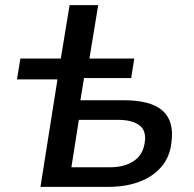

<svg xmlns="http://www.w3.org/2000/svg" viewBox="-20 -725 753 745"><path d="M137 0 203 -417H46L59 -498H216L250 -705H361L327 -498H501L489 -422H306L292 -336H461Q566 -336 611.5 -295Q657 -254 645 -171Q639 -116 606.5 -78Q574 -40 521.5 -20Q469 0 401 0ZM257 -76H407Q463 -76 499.5 -100.5Q536 -125 542 -175Q548 -219 520 -239.5Q492 -260 437 -260H286Z"/></svg>

Font: Nunito Sans 7pt SemiBold
Style: Italic
Weight: 600
Italic angle: -9°
Designer: Vernon Adams
Foundry: Vernon Adams
Version: Version 3.101;gftools[0.9.27]